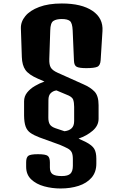

<svg xmlns="http://www.w3.org/2000/svg" viewBox="-20 -861 698 1086"><path d="M322.3 205.1Q274.4 205.1 229.7 192.9Q185.1 180.7 156.5 153.6Q127.9 126.5 127.9 82V57.1Q127.9 29.8 139.9 20.5Q151.9 11.2 194.8 11.2Q238.3 11.2 250.2 20.8Q262.2 30.3 262.2 57.6V86.4Q262.2 113.3 277.3 124Q292.5 134.8 329.6 134.8Q364.3 134.8 378.2 121.3Q392.1 107.9 392.1 76.7V39.6Q392.1 13.2 385.3 0Q378.4 -13.2 362.3 -21.7Q346.2 -30.3 318.4 -42L202.6 -84Q170.9 -96.2 152.1 -109.4Q133.3 -122.6 125 -145.3Q116.7 -168 116.2 -207.5V-287.6Q116.2 -315.9 133.3 -337.4Q150.4 -358.9 177 -374.5Q203.6 -390.1 231.4 -399.9L194.3 -416Q142.6 -438.5 123.8 -465.3Q105 -492.2 103.5 -538.1L98.1 -701.2Q97.2 -738.3 123.3 -770Q149.4 -801.8 201.7 -821.5Q253.9 -841.3 329.6 -841.3Q441.4 -841.3 502.9 -799.8Q564.5 -758.3 559.6 -685.1L549.3 -520.5Q547.4 -490.7 530.3 -483.2Q513.2 -475.6 467.8 -475.6Q430.2 -475.6 414.8 -482.7Q399.4 -489.7 398.4 -517.1L391.1 -688.5Q389.2 -731.4 375.2 -742.4Q361.3 -753.4 329.6 -753.4Q298.3 -753.4 281.7 -742.4Q265.1 -731.4 264.2 -688.5L258.8 -526.9Q257.8 -495.6 267.1 -479.2Q276.4 -462.9 305.7 -449.7L452.6 -383.8Q491.2 -367.2 514.4 -343.3Q537.6 -319.3 537.6 -266.1V-189Q537.6 -150.4 504.2 -121.6Q470.7 -92.8 424.3 -77.1L465.8 -57.6Q501.5 -39.1 513.2 -19Q524.9 1 524.9 36.6V64.5Q524.9 112.8 497.8 144Q470.7 175.3 424.8 190.2Q378.9 205.1 322.3 205.1ZM293.9 -135.7 344.7 -118.7Q370.6 -121.6 385 -135.3Q399.4 -148.9 399.4 -176.3V-256.8Q399.4 -281.2 393.8 -297.6Q388.2 -314 355 -326.2L299.3 -349.6Q280.8 -347.2 267.3 -334.5Q253.9 -321.8 253.9 -294.9L253.4 -195.3Q253.4 -171.4 261.7 -157.7Q270 -144 293.9 -135.7Z"/></svg>

Font: Denk One
Style: Regular
Weight: 400
Designer: Irina Smirnova, Eben Sorkin
Foundry: Sorkin Type Co.f
Version: Version 1.004; ttfautohint (v1.8.4.7-5d5b);gftools[0.9.23]